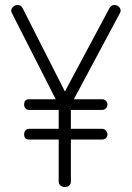

<svg xmlns="http://www.w3.org/2000/svg" viewBox="-20 -752 530 772"><path d="M77 -331Q77 -353 97 -353H204L27 -701Q25 -705 25 -709Q25 -717 32.5 -724.5Q40 -732 51 -732Q64 -732 71 -719L241 -384L420 -719Q428 -732 440 -732Q449 -732 457 -725.5Q465 -719 465 -709Q465 -705 463 -701L277 -353H391Q399 -353 405.5 -347Q412 -341 412 -331Q412 -322 405.5 -316Q399 -310 391 -310H265V-234H391Q399 -234 405.5 -227.5Q412 -221 412 -212Q412 -202 405.5 -196.5Q399 -191 391 -191H265V-21Q265 -12 258.5 -6Q252 0 241 0Q231 0 223.5 -6Q216 -12 216 -21V-191H97Q77 -191 77 -212Q77 -221 82.5 -227.5Q88 -234 97 -234H216V-310H97Q88 -310 82.5 -316Q77 -322 77 -331Z"/></svg>

Font: AkaAcidDosis
Style: Light
Weight: 300
Designer: Edgar Tolentino, Pablo Impallari, Igino Marini, Aka-Acid
Foundry: Edgar Tolentino, Pablo Impallari, Igino Marini, Aka-Acid
Version: Version 1.007